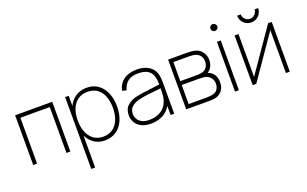

<svg xmlns="http://www.w3.org/2000/svg" viewBox="-102 -1222 3131 1959"><g transform="rotate(-20 1463.0 -242.5)"><path d="M70 -540H473V0H431V-498H112V0H70Z M620 -271Q620 -354 646.8 -418.2Q673.5 -482.5 726 -518.8Q778.5 -555 852 -555Q922.5 -555 973.8 -517.8Q1025 -480.5 1052 -416Q1079 -351.5 1079 -271Q1079 -189 1051.8 -124Q1024.5 -59 971.5 -22Q918.5 15 844 15Q774.5 15 723.8 -22.5Q673 -60 646.5 -124.8Q620 -189.5 620 -271ZM613 -540H652V-115H655V240H613ZM1034 -271Q1034 -341.5 1013 -396.2Q992 -451 949.2 -482Q906.5 -513 844 -513Q782.5 -513 739.2 -482.2Q696 -451.5 674 -397Q652 -342.5 652 -271Q652 -200.5 674 -145.2Q696 -90 739.2 -58.5Q782.5 -27 844 -27Q905 -27 947.8 -58.5Q990.5 -90 1012.2 -145.2Q1034 -200.5 1034 -271Z M1159 -143Q1159 -209 1200 -246.2Q1241 -283.5 1306 -297Q1352 -306.5 1400.2 -312.8Q1448.5 -319 1527.5 -328.5Q1552.5 -331 1574 -334L1559 -324Q1560.5 -389 1544.8 -430.5Q1529 -472 1492 -492.5Q1455 -513 1393 -513Q1325 -513 1283.8 -482.8Q1242.5 -452.5 1226 -390L1180 -402Q1198 -476.5 1253.5 -515.8Q1309 -555 1395 -555Q1469 -555 1519.2 -524.8Q1569.5 -494.5 1588 -442Q1594.5 -422.5 1597.8 -394.5Q1601 -366.5 1601 -338V0H1562V-148L1582 -147Q1567.5 -96.5 1533.8 -59.8Q1500 -23 1451.8 -4Q1403.5 15 1346 15Q1285.5 15 1243.2 -6.5Q1201 -28 1180 -63.8Q1159 -99.5 1159 -143ZM1555 -204Q1558 -225 1558.5 -247Q1559 -269 1559 -301.5V-310L1581 -293L1554 -290.5Q1478 -283.5 1420 -276.5Q1362 -269.5 1315 -258Q1268.5 -246.5 1235.8 -219.2Q1203 -192 1203 -142Q1203 -113.5 1216.8 -87.2Q1230.5 -61 1262.2 -44Q1294 -27 1344 -27Q1402 -27 1447 -48Q1492 -69 1519.8 -109Q1547.5 -149 1555 -204Z M1731 -540H1938Q1987 -540 2023 -531Q2071 -518.5 2098 -480Q2125 -441.5 2125 -392Q2125 -366.5 2117.5 -343.8Q2110 -321 2096 -303Q2083.5 -286 2063 -275Q2076.5 -272 2096 -259Q2124 -240 2137.5 -210.2Q2151 -180.5 2151 -143Q2151 -89 2125.2 -54.5Q2099.5 -20 2057 -8Q2038.5 -2.5 2018.5 -1.2Q1998.5 0 1973 0H1731ZM2034 -48Q2070 -56 2088 -82Q2106 -108 2106 -143Q2106 -186 2079.2 -214Q2052.5 -242 2007 -247Q1991 -249 1957 -249H1773V-42H1973Q1985 -42 2003 -43.5Q2021 -45 2034 -48ZM2017 -299Q2048 -309 2064 -334.8Q2080 -360.5 2080 -393Q2080 -427 2063.2 -452.2Q2046.5 -477.5 2016 -488Q1987 -498 1943 -498H1773V-291H1958Q1971.5 -291 1988 -293Q2004.5 -295 2017 -299Z M2261 -540H2303V0H2261ZM2245 -688Q2245 -698.5 2249.8 -707Q2254.5 -715.5 2263 -720.2Q2271.5 -725 2282 -725Q2292 -725 2300.5 -720.2Q2309 -715.5 2314 -707Q2319 -698.5 2319 -688Q2319 -678 2314 -669.5Q2309 -661 2300.5 -656.2Q2292 -651.5 2282 -651.5Q2271.5 -651.5 2263 -656.2Q2254.5 -661 2249.8 -669.5Q2245 -678 2245 -688Z M2856 0H2814V-466L2492 0H2453V-540H2495V-74L2817 -540H2856ZM2546 -720H2585Q2585 -700 2595.2 -682.8Q2605.5 -665.5 2622.8 -655.2Q2640 -645 2660 -645Q2680.5 -645 2697.8 -655.2Q2715 -665.5 2725 -682.8Q2735 -700 2735 -720H2774Q2774 -689 2758.8 -662.8Q2743.5 -636.5 2717.2 -621.2Q2691 -606 2660 -606Q2629 -606 2602.8 -621.2Q2576.5 -636.5 2561.2 -662.8Q2546 -689 2546 -720Z"/></g></svg>

Font: Tap Sans
Style: Regular
Weight: 400
Designer: Tap Payments
Foundry: Tap Payments
Version: Version 1.001;Glyphs 3.1.2 (3151)